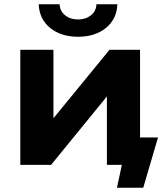

<svg xmlns="http://www.w3.org/2000/svg" viewBox="-20 -771 777 898"><path d="M161 -751H259Q260 -719 284.5 -699.5Q309 -680 345 -680Q381 -680 405.5 -699.5Q430 -719 431 -751H529Q526 -681 475 -640Q424 -599 345 -599Q266 -599 215 -640Q164 -681 161 -751ZM719 -128 650 107H527L550 0H480V-320L219 0H75V-538H230V-218L492 -538H635V-128Z"/></svg>

Font: APTA Sans Regular
Style: Bold Italic
Weight: 700
Version: Version 7.200